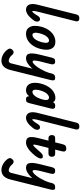

<svg xmlns="http://www.w3.org/2000/svg" viewBox="785 -1598 1168 2779"><g transform="rotate(90 1369.5 -208.0)"><path d="M121 0Q90 0 68 -17Q46 -34 39.5 -72.5Q33 -111 50 -177L189 -731Q195 -753 208 -762.5Q221 -772 246 -772Q271 -772 282 -757.5Q293 -743 286 -716L145 -155Q140 -133 138.5 -111.5Q137 -90 145 -90Q151 -90 168 -110.5Q185 -131 201 -158Q214 -181 226.5 -192Q239 -203 256 -203Q273 -203 282.5 -191.5Q292 -180 292 -163Q292 -149 287 -134.5Q282 -120 265 -99Q228 -50 190.5 -25Q153 0 121 0Z M469 0Q397 0 368.5 -58Q340 -116 365 -215Q381 -279 413 -326Q445 -373 489 -399Q533 -425 584 -425Q656 -425 684.5 -368.5Q713 -312 689 -215Q673 -149 640.5 -101Q608 -53 564 -26.5Q520 0 469 0ZM485 -93Q518 -93 547 -131.5Q576 -170 592 -235Q604 -282 597 -307.5Q590 -333 567 -333Q534 -333 505.5 -295.5Q477 -258 461 -195Q449 -146 455.5 -119.5Q462 -93 485 -93Z M824 0Q803 0 785.5 -7.5Q768 -15 759.5 -36Q751 -57 753 -97.5Q755 -138 772 -205L814 -374Q820 -397 830.5 -409.5Q841 -422 869 -422Q898 -422 906.5 -404.5Q915 -387 908 -360L865 -189Q861 -168 857.5 -146.5Q854 -125 857 -110Q860 -95 871 -95Q883 -95 900 -109Q917 -123 936.5 -147.5Q956 -172 974.5 -203.5Q993 -235 1008.5 -269Q1024 -303 1034 -335L1027 -168Q1000 -121 965 -82.5Q930 -44 893.5 -22Q857 0 824 0ZM856 356Q814 356 771 333Q728 310 697 268Q678 240 684.5 222Q691 204 708 190Q725 175 746 181Q767 187 780 207Q796 226 818.5 238Q841 250 859 250Q874 250 883 241Q892 232 896 218L1044 -374Q1050 -400 1065 -411Q1080 -422 1107 -422Q1135 -422 1140.5 -405Q1146 -388 1139 -360L991 232Q975 292 941.5 324Q908 356 856 356Z M1288 0Q1241 0 1213.5 -26.5Q1186 -53 1180 -100.5Q1174 -148 1188 -210Q1205 -276 1236 -324.5Q1267 -373 1309 -399Q1351 -425 1397 -425Q1437 -425 1453 -400Q1469 -375 1467 -331Q1465 -287 1449 -229Q1430 -161 1408 -109.5Q1386 -58 1357 -29Q1328 0 1288 0ZM1309 -93Q1332 -93 1353.5 -112.5Q1375 -132 1392.5 -167Q1410 -202 1422 -249Q1432 -288 1424 -310.5Q1416 -333 1392 -333Q1370 -333 1349.5 -316Q1329 -299 1312.5 -268Q1296 -237 1286 -197Q1274 -147 1280 -120Q1286 -93 1309 -93ZM1417 0Q1388 0 1378.5 -18Q1369 -36 1376 -65L1455 -381Q1466 -423 1513 -423Q1539 -423 1548.5 -408.5Q1558 -394 1552 -366L1473 -50Q1467 -27 1457 -13.5Q1447 0 1417 0Z M1687 0Q1656 0 1634 -17Q1612 -34 1605.5 -72.5Q1599 -111 1616 -177L1755 -731Q1761 -753 1774 -762.5Q1787 -772 1812 -772Q1837 -772 1848 -757.5Q1859 -743 1852 -716L1711 -155Q1706 -133 1704.5 -111.5Q1703 -90 1711 -90Q1717 -90 1734 -110.5Q1751 -131 1767 -158Q1780 -181 1792.5 -192Q1805 -203 1822 -203Q1839 -203 1848.5 -191.5Q1858 -180 1858 -163Q1858 -149 1853 -134.5Q1848 -120 1831 -99Q1794 -50 1756.5 -25Q1719 0 1687 0Z M1985 -325Q1954 -325 1944 -341Q1934 -357 1934 -374Q1934 -392 1943.5 -407Q1953 -422 1985 -422H2197Q2230 -422 2239.5 -407Q2249 -392 2249 -374Q2249 -357 2238.5 -341Q2228 -325 2197 -325ZM2048 0Q2023 0 2003.5 -6Q1984 -12 1973 -30.5Q1962 -49 1963 -86.5Q1964 -124 1980 -186L2070 -540Q2077 -563 2090.5 -573Q2104 -583 2129 -583Q2156 -583 2166.5 -568Q2177 -553 2170 -524L2080 -163Q2074 -141 2072.5 -122.5Q2071 -104 2079 -104Q2088 -104 2112 -129Q2136 -154 2176 -200Q2198 -227 2213.5 -235.5Q2229 -244 2241 -244Q2252 -244 2263 -239Q2274 -234 2274 -211Q2274 -203 2265.5 -182.5Q2257 -162 2235 -134Q2176 -60 2128 -30Q2080 0 2048 0Z M2409 0Q2388 0 2370.5 -7.5Q2353 -15 2344.5 -36Q2336 -57 2338 -97.5Q2340 -138 2357 -205L2399 -374Q2405 -397 2415.5 -409.5Q2426 -422 2454 -422Q2483 -422 2491.5 -404.5Q2500 -387 2493 -360L2450 -189Q2446 -168 2442.5 -146.5Q2439 -125 2442 -110Q2445 -95 2456 -95Q2468 -95 2485 -109Q2502 -123 2521.5 -147.5Q2541 -172 2559.5 -203.5Q2578 -235 2593.5 -269Q2609 -303 2619 -335L2612 -168Q2585 -121 2550 -82.5Q2515 -44 2478.5 -22Q2442 0 2409 0ZM2441 356Q2399 356 2356 333Q2313 310 2282 268Q2263 240 2269.5 222Q2276 204 2293 190Q2310 175 2331 181Q2352 187 2365 207Q2381 226 2403.5 238Q2426 250 2444 250Q2459 250 2468 241Q2477 232 2481 218L2629 -374Q2635 -400 2650 -411Q2665 -422 2692 -422Q2720 -422 2725.5 -405Q2731 -388 2724 -360L2576 232Q2560 292 2526.5 324Q2493 356 2441 356Z"/></g></svg>

Font: Edu TAS Beginner SemiBold
Style: Regular
Weight: 600
Version: Version 1.003